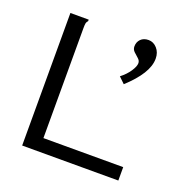

<svg xmlns="http://www.w3.org/2000/svg" viewBox="-115 -738 830 848"><g transform="rotate(20 300.0 -314.5)"><path d="M406 -408 378 -435Q404 -455 419.5 -478.5Q435 -502 435 -517Q435 -529 424.5 -538Q414 -547 403.5 -557Q393 -567 393 -581Q393 -602 406.5 -615.5Q420 -629 443 -629Q466 -629 483 -610Q500 -591 500 -562Q500 -527 476 -488.5Q452 -450 406 -408ZM77 -623H163V-616Q157 -610 155.5 -603Q154 -596 154 -579V-63H529V0H77Z"/></g></svg>

Font: Inconsolata Expanded
Style: Regular
Weight: 400
Width: 7
Monospace: yes
Designer: Raph Levien, Cyreal, Brenton Simpson
Foundry: Raph Levien, Cyreal, Google
Version: Version 3.000; ttfautohint (v1.8.2.53-6de2)